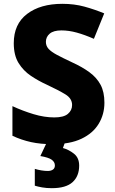

<svg xmlns="http://www.w3.org/2000/svg" viewBox="-20 -744 603 1004"><path d="M526 -207Q526 -146 496 -96.5Q466 -47 406 -18.5Q346 10 255 10Q192 10 142 -1Q92 -12 45 -34V-189Q99 -164 155.5 -147Q212 -130 264 -130Q313 -130 335 -148.5Q357 -167 357 -195Q357 -229 322 -250.5Q287 -272 223 -302Q181 -321 141.5 -347.5Q102 -374 77 -414.5Q52 -455 52 -518Q52 -618 121.5 -671Q191 -724 306 -724Q368 -724 421 -709.5Q474 -695 525 -674L471 -541Q423 -562 381.5 -573.5Q340 -585 301 -585Q260 -585 240 -568Q220 -551 220 -525Q220 -504 234 -488.5Q248 -473 278 -457Q308 -441 357 -418Q410 -394 448 -366Q486 -338 506 -300.5Q526 -263 526 -207ZM394 122Q394 177 359.5 208.5Q325 240 251 240Q223 240 200.5 236Q178 232 162 227V139Q178 144 196 147Q214 150 230 150Q246 150 256.5 143Q267 136 267 121Q267 103 250 91Q233 79 191 72L225 0H320L309 30Q339 38 366.5 59.5Q394 81 394 122Z"/></svg>

Font: Noto Sans Bengali ExtraBold
Style: Regular
Weight: 800
Designer: Jelle Bosma - Monotype Design Team
Foundry: Monotype Imaging Inc.
Version: Version 2.003; ttfautohint (v1.8.4.7-5d5b)